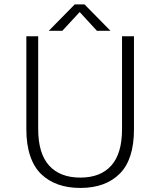

<svg xmlns="http://www.w3.org/2000/svg" viewBox="-20 -870 750 900"><path d="M498 -725.5H434.5L353.5 -813.5L272 -725.5H208.5L330.5 -849.5H376ZM356.5 11Q299.5 11 254 -4.8Q208.5 -20.5 174.2 -52.8Q140 -85 121.8 -138.5Q103.5 -192 103.5 -264V-700H159V-265.5Q159 -150.5 210.2 -94Q261.5 -37.5 356.5 -37.5Q451 -37.5 501.5 -93.8Q552 -150 552 -264.5V-700H608V-264Q608 -122.5 541.2 -55.8Q474.5 11 356.5 11Z"/></svg>

Font: League Mono UltraLight
Style: Regular
Weight: 200
Width: 6
Designer: Tyler Finck
Foundry: The League of Moveable Type / Tyler Finck
Version: Version 2.210